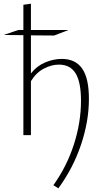

<svg xmlns="http://www.w3.org/2000/svg" viewBox="-38 -734 584 1043"><path d="M445 -197Q445 -75 402 52.5Q359 180 279 289L252 272Q325 170 363.5 50.5Q402 -69 402 -187Q402 -287 373 -335Q344 -383 282 -383Q241 -383 199.5 -361Q158 -339 130 -293V0H89V-543L-18 -544L61 -571H89V-708L130 -714V-571H334L256 -541L130 -542V-335Q161 -375 206.5 -394.5Q252 -414 298 -414Q371 -414 408 -362Q445 -310 445 -197Z"/></svg>

Font: Ysabeau Infant Light
Style: Regular
Weight: 300
Designer: Christian Thalmann (Catharsis Fonts)
Version: Version 0.003